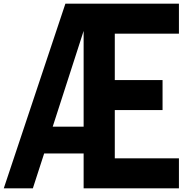

<svg xmlns="http://www.w3.org/2000/svg" viewBox="-28 -1020 1034 1040"><path d="M-7.5 0H150L211.2 -188.8H425V0H941.2V-162.5H593.8V-423.8H852.5V-586.2H593.8V-837.5H941.2V-1000H326.2ZM257.5 -333.8 425 -852.5V-333.8Z"/></svg>

Font: Basalte Marquee
Style: Regular
Weight: 400
Designer: Ange Degheest & Benjamin Gomez & Eugénie Bidaut
Foundry: Velvetyne Type Foundry
Version: Version 1.000;FEAKit 1.0